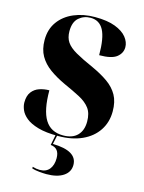

<svg xmlns="http://www.w3.org/2000/svg" viewBox="-140 -805 848 1132"><g transform="rotate(15 284.0 -239.5)"><path d="M267 10Q191 10 143 -4Q95 -18 69 -39.5Q43 -61 33 -85Q23 -109 23 -130Q23 -171 41 -194.5Q59 -218 87.5 -227.5Q116 -237 147 -237Q147 -116 182.5 -58.5Q218 -1 293 -1Q350 -1 380 -31.5Q410 -62 410 -116Q410 -167 387.5 -197Q365 -227 323 -249Q281 -271 225 -296Q171 -321 130 -350.5Q89 -380 66 -420Q43 -460 43 -517Q43 -582 76.5 -628.5Q110 -675 167.5 -699.5Q225 -724 296 -724Q372 -724 420 -705.5Q468 -687 491 -658Q514 -629 514 -598Q514 -562 483.5 -537.5Q453 -513 377 -513Q377 -618 351.5 -665.5Q326 -713 272 -713Q231 -713 201 -687Q171 -661 171 -605Q171 -565 189 -538.5Q207 -512 248 -488.5Q289 -465 357 -435Q414 -409 455 -380Q496 -351 518 -311.5Q540 -272 540 -213Q540 -147 506.5 -96.5Q473 -46 411.5 -18Q350 10 267 10ZM257 245Q240 245 213.5 242.5Q187 240 169 234V224Q193 231 213 231Q252 231 272 206Q292 181 292 139Q292 77 238 72L253 -3H263L249 63Q398 66 398 152Q398 195 360.5 220Q323 245 257 245Z"/></g></svg>

Font: Noto Serif Display SemiCondensed Black
Style: Regular
Weight: 900
Width: 4
Designer: Monotype Design Team
Foundry: Monotype Imaging Inc.
Version: Version 2.009